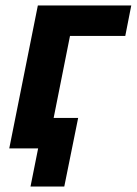

<svg xmlns="http://www.w3.org/2000/svg" viewBox="-20 -545 502 705"><path d="M14 0 119 -525H462L440 -413H237L177 -112H267L216 140H92L120 0Z"/></svg>

Font: IBM Plex Sans
Style: Italic
Weight: 400
Italic angle: -11.31°
Designer: Mike Abbink, Paul van der Laan, Pieter van Rosmalen
Foundry: Bold Monday
Version: Version 3.201